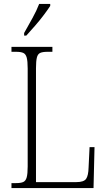

<svg xmlns="http://www.w3.org/2000/svg" viewBox="-20 -951 538 971"><path d="M38 0V-25H62Q85 -25 97.5 -30.5Q110 -36 115 -54Q120 -72 120 -109V-605Q120 -642 115 -660Q110 -678 97.5 -683.5Q85 -689 62 -689H38V-714H245V-689H220Q196 -689 183.5 -683.5Q171 -678 166.5 -660Q162 -642 162 -606V-30H366Q404 -30 415.5 -46.5Q427 -63 428 -104L433 -207H458L453 0ZM102 -784Q124 -823 144.5 -860Q165 -897 178 -931H234V-921Q223 -904 202.5 -876.5Q182 -849 157.5 -821Q133 -793 113 -771H102Z"/></svg>

Font: Noto Serif Sinhala Condensed ExtraLight
Style: Regular
Weight: 200
Width: 3
Designer: Jelle Bosma - Monotype Design Team
Foundry: Monotype Imaging Inc.
Version: Version 2.007; ttfautohint (v1.8.4.7-5d5b)